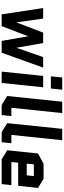

<svg xmlns="http://www.w3.org/2000/svg" viewBox="752 -1522 770 2314"><g transform="rotate(90 1137.0 -365.0)"><path d="M418 -316H416L295 0H153L77 -500H204L249 -181H251L373 -500H499L555 -181H557L668 -500H795L615 0H473Z M1032 -500 980 0H843L895 -500ZM900 -593 914 -730H1061L1047 -593Z M1246 0 1137 -67 1206 -730H1343L1279 -117H1379L1367 0Z M1573 0 1464 -67 1533 -730H1670L1606 -117H1706L1694 0Z M2211 -117 2199 0H1900L1791 -67L1830 -438L1953 -505H2136L2245 -438L2219 -199H1941L1933 -117ZM1961 -388 1952 -302H2093L2102 -388Z"/></g></svg>

Font: Quantico
Style: Bold Italic
Weight: 700
Italic angle: -12°
Designer: Matt Desmond
Foundry: MADtype
Version: Version 2.002